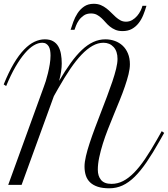

<svg xmlns="http://www.w3.org/2000/svg" viewBox="-20 -998 907 1037"><path d="M681.6 -650.9Q681.6 -627 674.1 -596.4Q666.5 -565.9 654.5 -531Q642.6 -496.1 627 -457.8Q611.3 -419.4 595 -379.6Q578.6 -339.8 563 -300Q547.4 -260.3 535.4 -221.9Q523.4 -183.6 515.9 -147.9Q508.3 -112.3 508.3 -81.5Q508.3 -46.9 525.9 -25.9Q543.5 -4.9 582.5 -4.9Q614.7 -4.9 644.5 -20Q674.3 -35.2 703.9 -65.2Q733.4 -95.2 763.9 -140.1Q794.4 -185.1 828.1 -244.6L853.5 -289.6L866.7 -280.3L841.3 -235.4Q804.7 -170.4 772 -122.6Q739.3 -74.7 707.3 -43.2Q675.3 -11.7 641.8 3.7Q608.4 19 570.3 19Q533.7 19 508.3 10.7Q482.9 2.4 466.8 -12.9Q450.7 -28.3 443.6 -50Q436.5 -71.8 436.5 -98.6Q436.5 -122.1 444.1 -154.8Q451.7 -187.5 464.4 -225.8Q477.1 -264.2 492.9 -306.6Q508.8 -349.1 525.6 -392.3Q542.5 -435.5 558.3 -477.8Q574.2 -520 586.9 -557.6Q599.6 -595.2 607.2 -626.5Q614.7 -657.7 614.7 -679.7Q614.7 -721.2 593.5 -744.1Q572.3 -767.1 538.6 -767.1Q509.3 -767.1 479.7 -750.5Q450.2 -733.9 420.2 -702.4Q390.1 -670.9 359.1 -625.2Q328.1 -579.6 295.4 -522L271 -479L96.7 0.5H24.4L216.8 -529.8Q221.2 -540.5 227.3 -560.1Q233.4 -579.6 239 -602.8Q244.6 -626 248.8 -651.1Q252.9 -676.3 252.9 -698.2Q252.9 -712.9 250.7 -725.6Q248.5 -738.3 243.2 -747.3Q237.8 -756.3 229.2 -761.7Q220.7 -767.1 208 -767.1Q186.5 -767.1 162.8 -753.2Q139.2 -739.3 114.3 -710.4Q89.4 -681.6 63.7 -637.5Q38.1 -593.3 13.2 -533.2L0 -542Q26.9 -608.4 54.4 -654.8Q82 -701.2 110.1 -730.2Q138.2 -759.3 166.3 -772.5Q194.3 -785.6 222.2 -785.6Q249 -785.6 266.8 -775.4Q284.7 -765.1 294.9 -747.3Q305.2 -729.5 309.3 -705.8Q313.5 -682.1 313.5 -655.3Q313.5 -636.7 310.1 -612.3Q306.6 -587.9 299.3 -561Q331.5 -615.7 361.8 -657.7Q392.1 -699.7 422.4 -728.3Q452.6 -756.8 483.9 -771.2Q515.1 -785.6 549.3 -785.6Q576.2 -785.6 600.3 -776.9Q624.5 -768.1 642.6 -751.2Q660.6 -734.4 671.1 -709Q681.6 -683.6 681.6 -650.9ZM486.3 -977.5Q507.8 -977.5 524.4 -970.5Q541 -963.4 554.9 -952.6Q568.8 -941.9 581.1 -929.2Q593.3 -916.5 605.5 -905.8Q617.7 -895 630.9 -887.9Q644 -880.9 660.6 -880.9Q679.2 -880.9 694.3 -889.9Q709.5 -898.9 720.7 -912.1Q731.9 -925.3 739.3 -940.2Q746.6 -955.1 749.5 -966.8H771Q763.7 -941.4 753.7 -916.7Q743.7 -892.1 728.5 -872.8Q713.4 -853.5 692.4 -841.8Q671.4 -830.1 642.1 -830.1Q619.1 -830.1 602.8 -837.2Q586.4 -844.2 573.5 -854.7Q560.5 -865.2 549.8 -877.7Q539.1 -890.1 527.8 -900.6Q516.6 -911.1 503.2 -918.2Q489.7 -925.3 471.7 -925.3Q448.2 -925.3 432.4 -914.3Q416.5 -903.3 406.2 -888.7Q396 -874 390.4 -859.1Q384.8 -844.2 382.3 -836.9H361.3Q367.2 -856 376 -880.4Q384.8 -904.8 398.9 -926.5Q413.1 -948.2 434.3 -962.9Q455.6 -977.5 486.3 -977.5Z"/></svg>

Font: Petit Formal Script
Style: Regular
Weight: 400
Version: Version 1.001; ttfautohint (v0.8) -G 200 -r 50